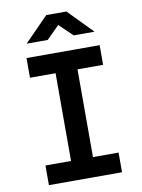

<svg xmlns="http://www.w3.org/2000/svg" viewBox="-101 -1018 802 1086"><g transform="rotate(-10 300.0 -475.0)"><path d="M90 0V-113H237V-617H90V-730H510V-617H363V-113H510V0ZM105 -810 242 -950H358L495 -810H375L299 -883L226 -810Z"/></g></svg>

Font: NKDuy Mono
Style: Bold
Weight: 700
Monospace: yes
Designer: NKDuy
Foundry: NKDuy
Version: Version 2.251; ttfautohint (v1.8.4.7-5d5b)